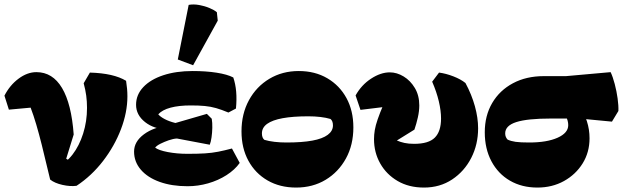

<svg xmlns="http://www.w3.org/2000/svg" viewBox="-30 -825 2816 865"><path d="M315 12Q287 16 251.5 8Q216 0 196 -16L158 -173Q146 -221 133.5 -263.5Q121 -306 108 -340L10 -331L-10 -394Q14 -441 53.5 -470.5Q93 -500 134 -500Q207 -500 249.5 -428.5Q292 -357 302 -219L255 -67L228 -75Q267 -90 297 -129Q327 -168 344.5 -223Q362 -278 362 -339Q362 -368 358.5 -394Q355 -420 347 -450L375 -498Q482 -495 538 -461Q541 -442 542.5 -425Q544 -408 544 -391Q544 -319 515 -243Q486 -167 434.5 -100Q383 -33 315 12ZM230 -39 211 -74 245 -123 303 -90Z M815 14Q744 14 689.5 -5.5Q635 -25 604.5 -60.5Q574 -96 574 -142Q574 -187 618.5 -220Q663 -253 732 -260L747 -267L902 -312L924 -290Q927 -272 926.5 -249.5Q926 -227 923 -206Q920 -185 915 -173L767 -201Q750 -200 730 -193Q710 -186 693 -177.5Q676 -169 669 -160Q684 -148 725.5 -140Q767 -132 815 -132Q862 -132 893.5 -134Q925 -136 953 -141.5Q981 -147 1015 -156L1050 -91Q1028 -60 990.5 -36Q953 -12 907.5 1Q862 14 815 14ZM795 -228 727 -241Q664 -243 623.5 -275Q583 -307 583 -353Q583 -398 615.5 -432.5Q648 -467 705.5 -486Q763 -505 838 -505Q898 -505 946 -497.5Q994 -490 1021 -476Q1031 -447 1034 -412Q1037 -377 1033 -336L999 -318Q968 -331 943.5 -338Q919 -345 892.5 -347.5Q866 -350 829 -350Q776 -350 738.5 -340Q701 -330 683 -310Q692 -299 712 -288.5Q732 -278 758 -271.5Q784 -265 807 -265ZM840 -531 771 -557 820 -803Q842 -807 867 -802.5Q892 -798 913.5 -789Q935 -780 947 -770L951 -732Z M1304 20Q1231 20 1175.5 -12Q1120 -44 1089 -101Q1058 -158 1058 -233Q1058 -312 1091.5 -373.5Q1125 -435 1183.5 -470Q1242 -505 1316 -505Q1389 -505 1444.5 -472.5Q1500 -440 1531 -383Q1562 -326 1562 -251Q1562 -172 1528.5 -111Q1495 -50 1437 -15Q1379 20 1304 20ZM1261 -183Q1331 -183 1377 -191.5Q1423 -200 1446.5 -217.5Q1470 -235 1470 -260Q1470 -280 1459 -289Q1439 -295 1413.5 -298Q1388 -301 1359 -301Q1290 -301 1243.5 -292.5Q1197 -284 1173.5 -267Q1150 -250 1150 -224Q1150 -204 1161 -195Q1181 -189 1206.5 -186Q1232 -183 1261 -183Z M1880 20Q1812 20 1761.5 -9.5Q1711 -39 1683 -88.5Q1655 -138 1655 -198Q1655 -218 1658.5 -239Q1662 -260 1671.5 -287.5Q1681 -315 1697.5 -354Q1714 -393 1740 -449L1733 -347L1594 -330L1572 -395Q1598 -442 1641.5 -470.5Q1685 -499 1726 -499Q1758 -499 1788.5 -480.5Q1819 -462 1839 -428.5Q1859 -395 1859 -350Q1859 -325 1852.5 -296Q1846 -267 1837 -241L1758 -192Q1774 -185 1792.5 -181Q1811 -177 1836 -177Q1901 -177 1929 -205Q1957 -233 1957 -291Q1957 -326 1947 -368.5Q1937 -411 1917 -457L1948 -498Q1979 -494 2012.5 -481Q2046 -468 2067 -451Q2095 -399 2109.5 -346.5Q2124 -294 2124 -247Q2124 -174 2093 -113.5Q2062 -53 2007 -16.5Q1952 20 1880 20Z M2391 20Q2321 20 2267.5 -11Q2214 -42 2184 -98.5Q2154 -155 2154 -229Q2154 -304 2187.5 -361Q2221 -418 2281 -450Q2341 -482 2420 -482H2520L2721 -500Q2731 -479 2739.5 -446.5Q2748 -414 2752.5 -381.5Q2757 -349 2756 -325L2727 -277L2581 -291H2452Q2346 -291 2296 -275Q2246 -259 2246 -224Q2246 -215 2249 -208Q2252 -201 2257 -196Q2272 -189 2293 -186Q2314 -183 2354 -183Q2434 -183 2482 -204.5Q2530 -226 2530 -261Q2530 -281 2520 -299.5Q2510 -318 2492 -331L2576 -352Q2602 -316 2614 -279Q2626 -242 2626 -202Q2626 -139 2595 -89Q2564 -39 2511 -9.5Q2458 20 2391 20Z"/></svg>

Font: Eczar ExtraBold
Style: Regular
Weight: 800
Designer: Vaibhav Singh
Foundry: Rosetta Type Foundry
Version: Version 2.000